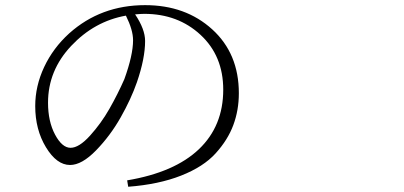

<svg xmlns="http://www.w3.org/2000/svg" viewBox="-20 -711 1540 732"><path d="M460 -651.4Q339.8 -629.9 251.5 -536.1Q163.1 -442.4 163.1 -319.3Q163.1 -248 189.9 -197.8Q216.8 -147.5 249 -147.5Q281.2 -147.5 323.2 -193.8Q365.2 -240.2 397 -295.9Q428.7 -351.6 454.1 -409.2Q487.3 -501 487.3 -557.6Q487.3 -596.7 460 -651.4ZM468.8 1 464.8 -23.4Q645.5 -53.7 738.3 -142.1Q831.1 -230.5 831.1 -369.1Q831.1 -498 744.6 -578.1Q658.2 -658.2 530.3 -658.2Q518.6 -658.2 495.1 -656.2Q533.2 -599.6 533.2 -554.7Q533.2 -488.3 502 -397.5Q479.5 -333 439.9 -263.2Q400.4 -193.4 346.2 -137.7Q292 -82 247.1 -82Q196.3 -82 155.3 -149.4Q114.3 -216.8 114.3 -306.6Q114.3 -382.8 148.4 -455.6Q182.6 -528.3 244.1 -584Q364.3 -691.4 533.2 -691.4Q687.5 -691.4 789.1 -599.1Q890.6 -506.8 890.6 -355.5Q890.6 -291 869.6 -234.4Q848.6 -177.7 802.2 -126.5Q755.9 -75.2 670.4 -41.5Q585 -7.8 468.8 1Z"/></svg>

Font: Bpmf Zihi Serif Light
Style: Light
Weight: 300
Foundry: But Ko
Version: Version 1.320